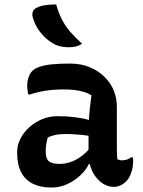

<svg xmlns="http://www.w3.org/2000/svg" viewBox="-20 -831 640 861"><path d="M504 -353Q504 -330 504 -306.5Q504 -283 504 -259.5Q504 -236 504 -212.5Q504 -189 504 -166Q504 -153 504.5 -141Q505 -129 506 -117Q510 -115 516 -113.5Q522 -112 527 -112Q538 -112 549 -115.5Q560 -119 569 -126H575Q577 -121 577 -117Q577 -113 577 -107Q577 -81 568.5 -56.5Q560 -32 547 -19Q533 -5 519 1Q505 7 491 7Q466 7 444.5 -6Q423 -19 408 -39.5Q393 -60 385 -86Q377 -112 377 -138Q377 -163 377 -189Q377 -215 377 -236Q377 -266 378.5 -292Q380 -318 383 -345.5Q386 -373 390 -404Q373 -414 354 -419.5Q335 -425 313.5 -427.5Q292 -430 265 -430Q236 -430 210.5 -427.5Q185 -425 161 -420Q137 -415 113 -407H107Q105 -416 103.5 -426Q102 -436 102 -447Q102 -466 108 -484Q114 -502 125 -513Q136 -524 157.5 -531.5Q179 -539 212.5 -542.5Q246 -546 293 -546Q344 -546 383 -529.5Q422 -513 449.5 -485.5Q477 -458 490.5 -424Q504 -390 504 -353ZM185 -151Q185 -120 199 -108Q213 -96 248 -96Q271 -96 295.5 -104Q320 -112 344.5 -130Q369 -148 391 -176L394 -96H379Q366 -69 340.5 -45Q315 -21 282 -5.5Q249 10 210 10Q162 10 127.5 -7Q93 -24 75 -58.5Q57 -93 57 -144V-151Q57 -180 71 -208Q85 -236 110 -259Q135 -282 167.5 -296Q200 -310 237 -310Q279 -310 315.5 -305.5Q352 -301 378 -293Q404 -285 415 -275Q421 -270 425.5 -261.5Q430 -253 432.5 -241Q435 -229 435 -211Q408 -218 379.5 -222Q351 -226 323.5 -228Q296 -230 272 -230Q247 -230 228 -226Q209 -222 194 -214Q190 -200 187.5 -185Q185 -170 185 -153ZM232 -811Q242 -775 257 -745Q272 -715 294.5 -689Q317 -663 348 -635Q335 -626 319.5 -622.5Q304 -619 287 -619Q266 -619 248.5 -623.5Q231 -628 215 -638Q195 -650 177.5 -667.5Q160 -685 147 -706.5Q134 -728 127 -753Q123 -766 127 -778Q131 -790 144 -796Q155 -802 168 -805Q181 -808 197.5 -809.5Q214 -811 232 -811Z"/></svg>

Font: Recursive Casual SemiBold
Style: Regular
Weight: 600
Version: Version 1.047